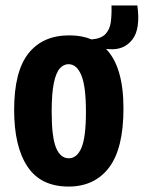

<svg xmlns="http://www.w3.org/2000/svg" viewBox="-20 -672 528 706"><path d="M232 14Q130 14 81 -59.5Q32 -133 32 -268Q32 -409 84.5 -475.5Q137 -542 235 -542Q281 -542 317 -527Q352 -530 368 -547Q384 -564 387.5 -591Q391 -618 390 -652H485Q497 -566 467 -527Q437 -488 384 -491L370 -492Q434 -426 434 -273Q434 -126 381 -56Q328 14 232 14ZM233 -90Q263 -90 279.5 -128.5Q296 -167 296 -261Q296 -355 279 -395.5Q262 -436 232 -436Q214 -436 200 -420.5Q186 -405 178 -367Q170 -329 170 -261Q170 -168 186 -129Q202 -90 233 -90Z"/></svg>

Font: Bricolage Grotesque 10pt Condensed Bricolage Grotesque 10pt Condensed Regular
Style: Bold
Weight: 700
Width: 3
Designer: Mathieu Triay
Foundry: Atelier Triay
Version: Version 1.000; ttfautohint (v1.8.4.7-5d5b);gftools[0.9.32]